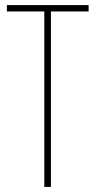

<svg xmlns="http://www.w3.org/2000/svg" viewBox="-20 -734 376 754"><path d="M180 0V-689H328V-714H7V-689H154V0Z"/></svg>

Font: Noto Sans Devanagari ExtraCondensed Thin
Style: Regular
Weight: 100
Width: 2
Designer: Jelle Bosma - Monotype Design Team
Foundry: Monotype Imaging Inc.
Version: Version 2.004